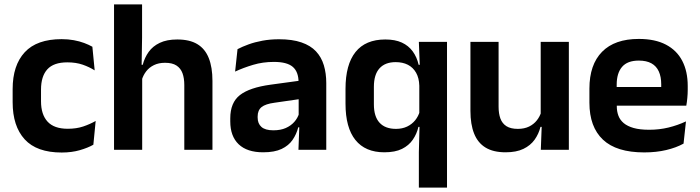

<svg xmlns="http://www.w3.org/2000/svg" viewBox="-20 -681 3182 873"><path d="M260.5 12.5Q147 12.5 92.2 -47.5Q37.5 -107.5 37.5 -216V-276Q37.5 -384 92.5 -443.5Q147.5 -503 260.5 -503Q290 -503 315.8 -498.2Q341.5 -493.5 362.8 -485.5Q384 -477.5 400 -468.5L410.5 -361Q386 -376.5 355.8 -387Q325.5 -397.5 286 -397.5Q224 -397.5 195.2 -365.8Q166.5 -334 166.5 -273.5V-220.5Q166.5 -160.5 196.2 -128Q226 -95.5 288 -95.5Q327.5 -95.5 358 -105.8Q388.5 -116 415 -131L404.5 -23Q380 -9 343 1.8Q306 12.5 260.5 12.5Z M818 0V-294.5Q818 -325.5 809.8 -348Q801.5 -370.5 782.5 -383Q763.5 -395.5 730.5 -395.5Q701.5 -395.5 680 -385Q658.5 -374.5 644.8 -356.8Q631 -339 624.5 -316.5L598.5 -386.5H629Q637.5 -419 656 -445Q674.5 -471 706.5 -486.2Q738.5 -501.5 786 -501.5Q842.5 -501.5 877.5 -480.2Q912.5 -459 929.2 -417Q946 -375 946 -313V0ZM498.5 0V-661H626V-510L623.5 -357.5L626.5 -348V0Z M1337 0 1341.5 -120 1338 -131V-284.5L1337.5 -306.5Q1337.5 -354.5 1311.2 -377Q1285 -399.5 1225.5 -399.5Q1175 -399.5 1130.8 -386.2Q1086.5 -373 1049 -355.5L1060 -457.5Q1082 -469 1110.2 -479.2Q1138.5 -489.5 1173.5 -496Q1208.5 -502.5 1249 -502.5Q1309 -502.5 1350.5 -488.2Q1392 -474 1416.8 -447.5Q1441.5 -421 1452.5 -384.2Q1463.5 -347.5 1463.5 -303V0ZM1176.5 11.5Q1103.5 11.5 1065.2 -25Q1027 -61.5 1027 -129V-143Q1027 -214.5 1071 -248.8Q1115 -283 1210.5 -296L1349.5 -315L1357 -232.5L1229 -214Q1187 -208.5 1169.2 -194Q1151.5 -179.5 1151.5 -151.5V-146.5Q1151.5 -119 1168.8 -103.8Q1186 -88.5 1223 -88.5Q1256 -88.5 1279.5 -99Q1303 -109.5 1318.2 -126.8Q1333.5 -144 1340 -165.5L1358 -102H1336Q1328 -70.5 1310.2 -44.8Q1292.5 -19 1260.5 -3.8Q1228.5 11.5 1176.5 11.5Z M1727.5 11.5Q1641 11.5 1596 -44.5Q1551 -100.5 1551 -209.5V-277Q1551 -387.5 1596.5 -444.5Q1642 -501.5 1732 -501.5Q1776.5 -501.5 1807 -487.5Q1837.5 -473.5 1856.5 -447.5Q1875.5 -421.5 1883.5 -386.5H1920.5L1886.5 -291.5Q1885.5 -326.5 1871.8 -350.5Q1858 -374.5 1834.5 -386.5Q1811 -398.5 1779 -398.5Q1731 -398.5 1705.5 -370.2Q1680 -342 1680 -286V-206.5Q1680 -151 1705.8 -123Q1731.5 -95 1780.5 -95Q1809 -95 1831 -105.5Q1853 -116 1867.8 -134.2Q1882.5 -152.5 1889 -175.5L1918.5 -104H1882.5Q1875 -72 1857 -45.8Q1839 -19.5 1807.8 -4Q1776.5 11.5 1727.5 11.5ZM1884.5 172V10.5L1888 -125.5L1886.5 -146.5V-347L1889 -373.5L1884.5 -490.5H2012.5V172Z M2247 -490.5V-195.5Q2247 -165 2255.2 -142.2Q2263.5 -119.5 2282.8 -107.2Q2302 -95 2334.5 -95Q2364 -95 2385.5 -105.5Q2407 -116 2421 -133.8Q2435 -151.5 2441.5 -173.5L2461.5 -104H2437.5Q2429.5 -72 2410.8 -45.8Q2392 -19.5 2359.8 -4Q2327.5 11.5 2279 11.5Q2223 11.5 2187.8 -10Q2152.5 -31.5 2135.8 -73.5Q2119 -115.5 2119 -177V-490.5ZM2566.5 -490.5V0H2439L2443.5 -119L2438.5 -129.5V-490.5Z M2909 12Q2783 12 2721.5 -46Q2660 -104 2660 -214V-278Q2660 -387 2717.5 -445.5Q2775 -504 2884.5 -504Q2958.5 -504 3008 -478Q3057.5 -452 3082.2 -404.2Q3107 -356.5 3107 -290V-272.5Q3107 -254.5 3105.2 -235.8Q3103.5 -217 3100.5 -200.5H2984.5Q2986 -228 2986.2 -252.8Q2986.5 -277.5 2986.5 -297.5Q2986.5 -332 2975.5 -356.2Q2964.5 -380.5 2942 -393Q2919.5 -405.5 2884.5 -405.5Q2833 -405.5 2808.5 -377Q2784 -348.5 2784 -296V-250.5L2784.5 -236V-197.5Q2784.5 -174.5 2791.8 -155Q2799 -135.5 2816 -121.2Q2833 -107 2861.2 -99Q2889.5 -91 2932 -91Q2978 -91 3019.8 -101.2Q3061.5 -111.5 3099 -129L3088 -28Q3054.5 -9.5 3009.2 1.2Q2964 12 2909 12ZM2728 -200.5V-285.5H3074.5V-200.5Z"/></svg>

Font: Anek Telugu SemiBold
Style: Regular
Weight: 600
Designer: Omkar Bhoir (Telugu), Yesha Goshar (Latin)
Foundry: Ek Type
Version: Version 1.003